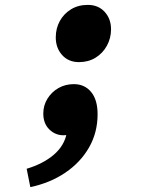

<svg xmlns="http://www.w3.org/2000/svg" viewBox="-20 -559 640 785"><path d="M303 -305Q260 -305 234 -334Q208 -363 208 -406Q208 -443 224.5 -473Q241 -503 270.5 -521Q300 -539 339 -539Q382 -539 408 -510.5Q434 -482 434 -439Q434 -403 417 -372Q400 -341 370.5 -323Q341 -305 303 -305ZM104 206 89 131Q156 111 199.5 74Q243 37 253 -15L275 -130L308 -32Q297 -25 280.5 -15.5Q264 -6 239 -6Q206 -6 181.5 -30Q157 -54 157 -95Q157 -128 174 -155.5Q191 -183 219 -199Q247 -215 282 -215Q326 -215 352.5 -183Q379 -151 379 -92Q379 -17 344 44Q309 105 247 147Q185 189 104 206Z"/></svg>

Font: Source Code Pro ExtraLight ExtraBold
Style: Italic
Weight: 800
Italic angle: -11°
Monospace: yes
Version: Version 1.016;hotconv 1.0.116;makeotfexe 2.5.65601